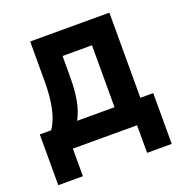

<svg xmlns="http://www.w3.org/2000/svg" viewBox="-119 -624 824 862"><g transform="rotate(-20 293.0 -193.5)"><path d="M14.6 131.8V-110.8H69.3Q94.7 -149.4 105.7 -203.4Q116.7 -257.3 116.7 -329.1V-517.6H495.1V-110.8H556.6V131.8H439V0H132.3V131.8ZM231 -305.7Q231 -244.6 222.2 -196.3Q213.4 -147.9 192.9 -110.8H371.6V-406.7H231Z"/></g></svg>

Font: Caskaydia Cove SemiBold
Style: Regular
Weight: 600
Monospace: yes
Designer: Aaron Bell
Foundry: Saja Typeworks
Version: Version 4.300; ttfautohint (v1.8.3)